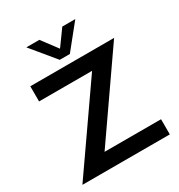

<svg xmlns="http://www.w3.org/2000/svg" viewBox="-203 -1016 1072 1151"><g transform="rotate(-30 332.5 -441.0)"><path d="M244 -105H635V0H30L422 -563H55V-668H635ZM287 -717 151 -882H241L322 -774L400 -882H490L357 -717Z"/></g></svg>

Font: Madhuban Medium
Style: Regular
Weight: 500
Designer: jaikishan Patel
Foundry: MagicType
Version: Version 1.000